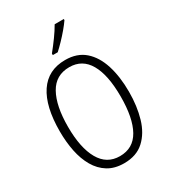

<svg xmlns="http://www.w3.org/2000/svg" viewBox="-226 -1061 1054 1184"><g transform="rotate(-30 301.0 -468.5)"><path d="M547 -358Q547 -255 522.5 -172Q498 -89 444 -39.5Q390 10 302 10Q235 10 188 -19Q141 -48 111.5 -99Q82 -150 68.5 -216.5Q55 -283 55 -359Q55 -536 118 -630Q181 -724 303 -724Q388 -724 441.5 -677Q495 -630 521 -547.5Q547 -465 547 -358ZM113 -358Q113 -208 160.5 -124.5Q208 -41 301 -41Q396 -41 442 -123Q488 -205 488 -358Q488 -511 441.5 -592Q395 -673 303 -673Q206 -673 159.5 -590Q113 -507 113 -358ZM423 -939Q408 -917 384.5 -889Q361 -861 335 -834Q309 -807 288 -788H253V-799Q283 -836 310.5 -874Q338 -912 358 -947H423Z"/></g></svg>

Font: Noto Sans Myanmar UI Condensed Light
Style: Regular
Weight: 300
Width: 3
Designer: Monotype Design Team
Foundry: Monotype Imaging Inc.
Version: Version 2.103; ttfautohint (v1.8.4.7-5d5b)